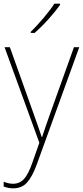

<svg xmlns="http://www.w3.org/2000/svg" viewBox="-25 -786 453 1049"><path d="M0 -528 190 -6 152 102Q130 166 106 192Q82 218 46 218Q23 218 -5 207V233Q21 243 47 243Q94 243 122.5 211.5Q151 180 175 115L408 -528H379L250 -168Q234 -123 223 -91Q212 -59 205 -37H203Q190 -77 156 -172L29 -528ZM303 -766H272Q252 -734 213 -688Q174 -642 143 -612V-606H164Q202 -639 240.5 -682Q279 -725 303 -759Z"/></svg>

Font: Noto Sans Display Thin
Style: Regular
Weight: 250
Designer: Monotype Design Team
Foundry: Monotype Imaging Inc.
Version: Version 1.900